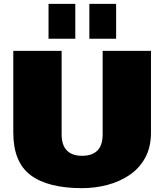

<svg xmlns="http://www.w3.org/2000/svg" viewBox="-20 -964 853 997"><path d="M406 13Q229 13 139 -54.5Q49 -122 49 -276V-700H300V-266Q300 -211 327 -183Q354 -155 406 -155Q513 -155 513 -266V-700H764V-276Q764 -199 733.5 -144Q703 -89 651.5 -54.5Q600 -20 536.5 -3.5Q473 13 406 13ZM371 -944V-763H232V-944ZM583 -944V-763H444V-944Z"/></svg>

Font: Pathway Extreme 8pt Thin 12pt Black
Style: Regular
Weight: 900
Version: Version 1.001;gftools[0.9.26]